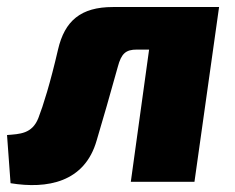

<svg xmlns="http://www.w3.org/2000/svg" viewBox="-38 -517 668 546"><path d="M585 -497H283C192 -497 146 -458 127 -376C105 -281 85 -217 71 -181C53 -136 18 -136 -18 -133L-8 4C96 21 203 2 237 -118C253 -171 277 -255 297 -327C307 -365 320 -376 351 -376H386L334 0H515Z"/></svg>

Font: Exo 2 Extra Bold
Style: Italic
Weight: 800
Italic angle: -8°
Designer: Natanael Gama
Version: Version 1.001;PS 001.001;hotconv 1.0.88;makeotf.lib2.5.64775